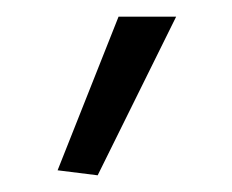

<svg xmlns="http://www.w3.org/2000/svg" viewBox="-20 -820 278 230"><path d="M49 -616 122 -800H191L97 -610Z"/></svg>

Font: Encode Sans Normal
Style: Light
Weight: 300
Designer: Pablo Impallari, Andres Torresi
Foundry: Pablo Impallari, Andres Torresi
Version: Version 1.000; ttfautohint (v1.00) -l 8 -r 50 -G 200 -x 14 -